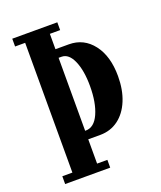

<svg xmlns="http://www.w3.org/2000/svg" viewBox="-131 -785 730 869"><g transform="rotate(-20 234.0 -350.0)"><path d="M32 0V-37.5H80.5V-662.5H32V-700H249V-662.5H199.5V-588.5H264Q335.5 -588.5 379.8 -531Q424 -473.5 424 -377.5Q424 -311 403.2 -260.8Q382.5 -210.5 344.8 -182.5Q307 -154.5 257 -154.5H199.5V-37.5H249V0ZM213.5 -547H199.5V-195.5H202.5Q243.5 -195.5 266.5 -247Q289.5 -298.5 289.5 -378.5Q289.5 -453 269 -500Q248.5 -547 213.5 -547Z"/></g></svg>

Font: Imbue 10pt
Style: Bold
Weight: 700
Designer: Tyler Finck
Foundry: Etcetera Type Company
Version: Version 1.102; ttfautohint (v1.8.3)